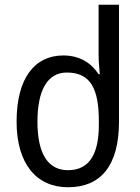

<svg xmlns="http://www.w3.org/2000/svg" viewBox="-20 -780 591 810"><path d="M267 10C405 10 482 -81 482 -267V-760H396V-545C396 -524 399 -489 401 -467H396C365 -514 317 -546 247 -546C126 -546 50 -450 50 -267C50 -90 133 10 267 10ZM267 -62C179 -62 138 -137 138 -266C138 -396 178 -474 262 -474C363 -474 397 -404 397 -269V-253C397 -135 360 -62 267 -62Z"/></svg>

Font: Noto Sans Georgian SemiCondensed
Style: Regular
Weight: 400
Width: 4
Designer: Monotype Design Team, Akaki Razmadze
Foundry: Google LLC
Version: Version 2.005